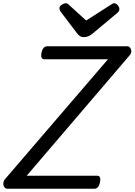

<svg xmlns="http://www.w3.org/2000/svg" viewBox="-65 -1159 826 1179"><path d="M-19 0Q-31 0 -38 -9.5Q-45 -19 -44.5 -33Q-44 -47 -35 -58L598 -795H207Q195 -795 190.5 -805Q186 -815 190 -835Q194 -856 203.5 -865.5Q213 -875 225 -875H715Q733 -875 739.5 -855Q746 -835 730 -818L99 -80H532Q544 -80 548.5 -70.5Q553 -61 549 -40Q545 -20 536 -10Q527 0 515 0ZM636 -1139Q648 -1139 658 -1127Q668 -1115 668 -1104Q668 -1096 665.5 -1091.5Q663 -1087 658 -1082L504 -953Q491 -943 478.5 -937Q466 -931 449 -931Q435 -931 425 -938Q415 -945 407 -956L307 -1088Q302 -1096 301 -1101Q300 -1106 300 -1109Q300 -1121 314.5 -1130Q329 -1139 338 -1139Q348 -1139 353 -1134.5Q358 -1130 364 -1124L464 -1033L608 -1125Q616 -1129 622 -1134Q628 -1139 636 -1139Z"/></svg>

Font: Playwrite IS
Style: Regular
Weight: 400
Designer: Veronika Burian, José Scaglione
Foundry: TypeTogether
Version: Version 1.002